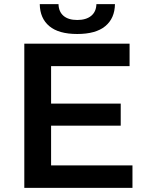

<svg xmlns="http://www.w3.org/2000/svg" viewBox="-20 -912 710 932"><path d="M218 -409H566V-302H218ZM228 -109H623V0H98V-700H609V-591H228ZM355 -747Q265 -747 219.5 -785Q174 -823 173 -892H264Q265 -855 288.5 -835Q312 -815 355 -815Q398 -815 422.5 -835Q447 -855 448 -892H538Q537 -823 491 -785Q445 -747 355 -747Z"/></svg>

Font: MOST Montserrat SemiBold
Style: Regular
Weight: 600
Designer: Julieta Ulanovsky
Foundry: Julieta Ulanovsky
Version: Version 8.000;March 11, 2024;FontCreator 15.0.0.2926 64-bit